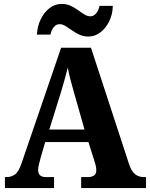

<svg xmlns="http://www.w3.org/2000/svg" viewBox="-20 -957 763 977"><path d="M5 0V-56H14Q38 -56 56.5 -69.5Q75 -83 90 -127L291 -714H443L637 -121Q649 -85 667.5 -70.5Q686 -56 711 -56H723V0H393V-56H429Q445 -56 457.5 -63.5Q470 -71 470 -90Q470 -103 466.5 -117Q463 -131 460 -139L430 -234H210L187 -155Q184 -143 179 -124Q174 -105 174 -92Q174 -56 213 -56H255V0ZM231 -298H410L358 -481Q349 -512 340 -546Q331 -580 325 -613Q317 -581 307.5 -547.5Q298 -514 289 -484ZM430 -771Q405 -771 384.5 -780.5Q364 -790 346.5 -802.5Q329 -815 313.5 -824.5Q298 -834 283 -834Q265 -834 252.5 -817.5Q240 -801 237 -781H168Q170 -824 187.5 -859.5Q205 -895 232.5 -916Q260 -937 294 -937Q319 -937 339.5 -927.5Q360 -918 377 -905.5Q394 -893 409.5 -883.5Q425 -874 440 -874Q457 -874 470 -890Q483 -906 486 -927H554Q553 -883 535.5 -848Q518 -813 490.5 -792Q463 -771 430 -771Z"/></svg>

Font: Noto Serif Thai SemiCondensed ExtraBold
Style: Regular
Weight: 800
Width: 4
Designer: Monotype Design Team
Foundry: Monotype Imaging Inc.
Version: Version 2.002; ttfautohint (v1.8.4.7-5d5b)